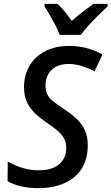

<svg xmlns="http://www.w3.org/2000/svg" viewBox="-20 -961 575 991"><path d="M179 10Q129 10 89.5 1Q50 -8 19 -26L20 -127Q42 -115 67 -104.5Q92 -94 120.5 -88Q149 -82 182 -82Q211 -82 236 -88.5Q261 -95 280.5 -109.5Q300 -124 311 -146Q322 -168 322 -199Q322 -225 311 -245.5Q300 -266 278.5 -285Q257 -304 222 -327Q190 -349 163 -374Q136 -399 120 -432Q104 -465 104 -512Q104 -561 121.5 -600.5Q139 -640 170 -667.5Q201 -695 242.5 -709.5Q284 -724 333 -724Q386 -724 428.5 -712.5Q471 -701 509 -680L468 -593Q440 -608 404.5 -619.5Q369 -631 332 -631Q307 -631 285.5 -623.5Q264 -616 248 -601.5Q232 -587 223.5 -566.5Q215 -546 215 -520Q215 -492 225 -472.5Q235 -453 255.5 -437Q276 -421 306 -401Q345 -376 373.5 -349.5Q402 -323 417.5 -290Q433 -257 433 -210Q433 -156 414.5 -114.5Q396 -73 362 -45.5Q328 -18 281.5 -4Q235 10 179 10ZM288 -781Q279 -806 265 -832.5Q251 -859 236.5 -884Q222 -909 210 -928V-941H277Q288 -931 301 -916.5Q314 -902 326.5 -885.5Q339 -869 351 -853Q379 -879 408 -901Q437 -923 463 -941H535V-928Q518 -912 491 -885.5Q464 -859 438.5 -831.5Q413 -804 398 -781Z"/></svg>

Font: Noto Sans Display Medium
Style: Italic
Weight: 500
Italic angle: -12°
Designer: Monotype Design Team
Foundry: Monotype Imaging Inc.
Version: Version 2.003